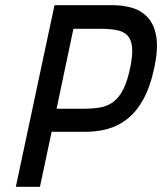

<svg xmlns="http://www.w3.org/2000/svg" viewBox="-20 -720 625 740"><path d="M414 -700H190L41 0H134L179 -212H310Q354 -212 394.5 -223Q435 -234 470 -261Q505 -288 532 -336.5Q559 -385 575 -460Q590 -531 582.5 -577.5Q575 -624 551 -651Q527 -678 491.5 -689Q456 -700 414 -700ZM198 -301 263 -609H368Q404 -609 430 -604Q456 -599 471 -583.5Q486 -568 489 -538.5Q492 -509 482 -460Q471 -407 455 -375.5Q439 -344 417 -327.5Q395 -311 367 -306Q339 -301 303 -301Z"/></svg>

Font: Advent Pro SemiBold
Style: Italic
Weight: 600
Italic angle: -12°
Version: Version 3.000